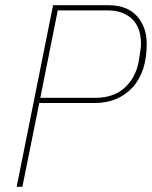

<svg xmlns="http://www.w3.org/2000/svg" viewBox="-20 -718 584 738"><path d="M44 0 184 -698H396Q469 -698 506.5 -656Q544 -614 544 -550Q544 -441 489 -381.5Q434 -322 343 -322H131L66 0ZM135 -342H346Q418 -342 460 -381.5Q502 -421 513 -481Q518 -510 520 -526Q522 -542 522 -550Q522 -576 515 -599.5Q508 -623 492 -640.5Q476 -658 451.5 -668Q427 -678 393 -678H202Z"/></svg>

Font: IBM Plex Sans Condensed Thin
Style: Italic
Weight: 100
Width: 3
Italic angle: -11°
Designer: Mike Abbink, Paul van der Laan, Pieter van Rosmalen
Foundry: Bold Monday
Version: Version 1.3